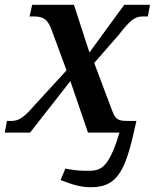

<svg xmlns="http://www.w3.org/2000/svg" viewBox="-42 -556 649 805"><path d="M340 229C461 229 488 142 530 -49H494C455 -49 443 -54 429 -90L353 -292L456 -410C503 -470 522 -487 556 -487H578L587 -536H479L333 -336L268 -536H93L82 -487H100C144 -487 159 -472 175 -429L237 -261L103 -115C56 -60 35 -49 5 -49H-13L-22 0H84L253 -216L327 0H459C409 166 373 160 314 160C284 160 260 156 232 151L212 199C257 216 292 229 340 229Z"/></svg>

Font: Noto Serif Semi
Style: Italic
Weight: 600
Italic angle: -12°
Designer: Monotype Design Team
Foundry: Monotype Imaging Inc.
Version: Version 1.901